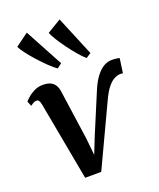

<svg xmlns="http://www.w3.org/2000/svg" viewBox="-158 -961 880 1065"><g transform="rotate(-20 282.0 -428.0)"><path d="M383 -420.5Q403 -469.5 425.5 -499Q448 -528.5 471.5 -541.8Q495 -555 518.5 -555Q534.5 -555 548.2 -553Q562 -551 564.5 -549.5L552.5 -464Q549.5 -465 545.8 -465.2Q542 -465.5 538.5 -465.5Q521.5 -465.5 502.5 -456.2Q483.5 -447 463.8 -423.2Q444 -399.5 423.5 -355.5L252.5 8.5L157.5 9L72 -454Q69 -470.5 63.8 -478Q58.5 -485.5 49.5 -485.5Q39 -485.5 29.5 -479.8Q20 -474 13 -468.5L1 -497.5Q5 -503 20.5 -517.2Q36 -531.5 60 -543.8Q84 -556 113 -556Q151.5 -556 171.5 -538.5Q191.5 -521 196 -488.5L238 -192.5L248 -93.5L287 -191.5ZM222 -613Q203 -626 177 -651Q151 -676 125 -705Q99 -734 79 -760.2Q59 -786.5 52 -802.5L128.5 -858.5L249.5 -634ZM392.5 -612.5Q374.5 -627.5 351.2 -654.8Q328 -682 305.2 -713Q282.5 -744 265.5 -771.5Q248.5 -799 242.5 -815.5L324.5 -865L421.5 -631.5Z"/></g></svg>

Font: Merriweather 48pt SemiBold
Style: Italic
Weight: 600
Italic angle: -7.8°
Designer: Eben Sorkin
Foundry: Eben Sorkin
Version: Version 2.101